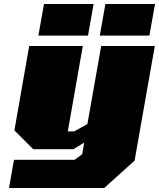

<svg xmlns="http://www.w3.org/2000/svg" viewBox="-20 -753 795 960"><path d="M172 -575 200 -733H448L420 -575ZM479 -575 507 -733H755L727 -575ZM25 187 50 46H353L391 18L401 -40L347 -7H146L52 -101L126 -523H394L319 -96H351L417 -133L486 -523H754L653 50L501 187Z"/></svg>

Font: Tomorrow ExtraBold
Style: Italic
Weight: 800
Italic angle: -10°
Designer: Tony de Marco, Monica Rizzolli
Foundry: Just in Type
Version: Version 2.002